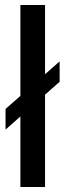

<svg xmlns="http://www.w3.org/2000/svg" viewBox="-20 -743 260 763"><path d="M61 0V-723H159V0ZM2 -228V-310L217 -499V-418Z"/></svg>

Font: Archivo SemiCondensed Medium
Style: Regular
Weight: 500
Width: 4
Designer: Hector Gatti
Foundry: Omnibus-Type
Version: Version 2.001